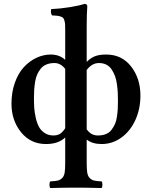

<svg xmlns="http://www.w3.org/2000/svg" viewBox="-20 -718 770 972"><path d="M151.9 -222.2Q151.9 -194.8 153.3 -172.4Q154.8 -149.9 160.9 -122.3Q167 -94.7 177 -76.2Q187 -57.6 205.8 -44.9Q224.6 -32.2 250 -32.2Q271.5 -32.2 284.7 -41Q297.9 -49.8 310.1 -68.8V-369.1Q287.1 -398.9 255.9 -398.9Q232.9 -398.9 215.1 -391.6Q197.3 -384.3 186.3 -370.4Q175.3 -356.4 168.2 -340.8Q161.1 -325.2 157.7 -303.2Q154.3 -281.2 153.1 -263.4Q151.9 -245.6 151.9 -222.2ZM418.9 -363.8V-63Q432.6 -45.4 445.8 -38.8Q459 -32.2 476.1 -32.2Q499 -32.2 516.4 -39.3Q533.7 -46.4 544.2 -60.3Q554.7 -74.2 561.8 -89.6Q568.8 -105 572 -127.2Q575.2 -149.4 576.2 -167Q577.1 -184.6 577.1 -208Q577.1 -231 576.2 -249.3Q575.2 -267.6 572 -291.3Q568.8 -314.9 562.3 -332.8Q555.7 -350.6 545.4 -366.2Q535.2 -381.8 518.8 -390.4Q502.4 -398.9 481 -398.9Q445.8 -398.9 418.9 -363.8ZM38.1 -192.9Q38.1 -251 55.2 -299.1Q72.3 -347.2 100.3 -377.7Q128.4 -408.2 163.8 -425Q199.2 -441.9 236.8 -441.9Q281.7 -441.9 310.1 -415V-563Q310.1 -582.5 309.6 -593.3Q309.1 -604 306.2 -613.5Q303.2 -623 300 -627Q296.9 -630.9 287.8 -634Q278.8 -637.2 270 -638.2Q261.2 -639.2 243.2 -640.1Q235.4 -652.3 238.8 -671.9Q283.7 -673.8 332.8 -681.6Q381.8 -689.5 407.2 -698.2Q421.9 -698.2 421.9 -686Q418.9 -647.9 418.9 -583V-404.8Q438.5 -424.3 460.2 -433.1Q481.9 -441.9 518.1 -441.9Q596.7 -441.9 643.8 -381.3Q690.9 -320.8 690.9 -233.9Q690.9 -167 665.5 -110.8Q640.1 -54.7 594.7 -21.7Q549.3 11.2 494.1 11.2Q448.2 11.2 418.9 -11.2V106Q418.9 138.2 421.6 155.5Q424.3 172.9 433.8 182.9Q443.4 192.9 456.1 196Q468.8 199.2 494.1 200.2Q498.5 204.6 498.5 217Q498.5 229.5 494.1 233.9Q416 231.9 362.8 231.9Q309.1 231.9 234.9 233.9Q230.5 229.5 230.5 217Q230.5 204.6 234.9 200.2Q260.3 199.2 272.9 196Q285.6 192.9 295.2 182.9Q304.7 172.9 307.4 155.5Q310.1 138.2 310.1 106V-22Q275.4 11.2 212.9 11.2Q134.8 11.2 86.4 -48.8Q38.1 -108.9 38.1 -192.9Z"/></svg>

Font: Common Serif SemiBold
Style: Regular
Weight: 600
Designer: Philipp H. Poll, Khaled Hosny
Foundry: Stefan Peev, Context Ltd.
Version: Version 1.026